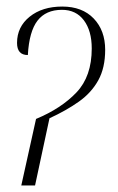

<svg xmlns="http://www.w3.org/2000/svg" viewBox="-20 -566 360 586"><path d="M90 -203Q167 -235 213.5 -284Q260 -333 260 -418Q260 -472 236 -504Q212 -536 169 -536Q120 -536 94.5 -503Q69 -470 65 -398Q32 -398 32 -435Q32 -484 70.5 -515Q109 -546 170 -546Q231 -546 266 -509.5Q301 -473 301 -414Q301 -359 280 -321Q259 -283 221 -256Q183 -229 131 -205L87 0H45Z"/></svg>

Font: Noto Serif Display Condensed ExtraLight
Style: Italic
Weight: 200
Width: 3
Italic angle: -12°
Designer: Monotype Design Team
Foundry: Monotype Imaging Inc.
Version: Version 2.009